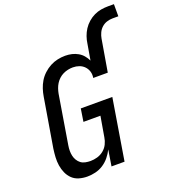

<svg xmlns="http://www.w3.org/2000/svg" viewBox="-166 -1061 1056 1190"><g transform="rotate(-20 362.0 -466.0)"><path d="M205 8Q177 8 151 0.5Q125 -7 106.5 -24.5Q88 -42 77 -66.5Q66 -91 62 -117.5Q58 -144 59.5 -171.5Q61 -199 65 -227L119 -550Q123 -575 131 -599.5Q139 -624 152.5 -646.5Q166 -669 186.5 -688Q207 -707 230.5 -719.5Q254 -732 279.5 -737.5Q305 -743 330 -743Q353 -743 374 -738Q395 -733 413.5 -722.5Q432 -712 445.5 -696Q459 -680 468 -661L486 -766Q489 -789 497 -812Q505 -835 518.5 -856Q532 -877 551.5 -894Q571 -911 593 -921.5Q615 -932 638.5 -936Q662 -940 685 -940H724V-860H686Q667 -860 648 -854Q629 -848 614 -834.5Q599 -821 590.5 -802.5Q582 -784 579 -766L543 -554H447Q451 -576 445 -596Q439 -616 425 -630.5Q411 -645 391.5 -652Q372 -659 350 -659Q334 -659 317.5 -655.5Q301 -652 285.5 -644.5Q270 -637 257 -625Q244 -613 235 -598.5Q226 -584 220.5 -568Q215 -552 212 -536L159 -214Q156 -196 156 -179Q156 -162 159.5 -146Q163 -130 171.5 -116Q180 -102 192.5 -92.5Q205 -83 222 -79.5Q239 -76 256 -76Q278 -76 301 -82.5Q324 -89 343 -104.5Q362 -120 372.5 -141.5Q383 -163 386 -185L409 -319H297L310 -403H518L452 0H366L383 -106Q371 -81 352.5 -58.5Q334 -36 310 -20.5Q286 -5 258.5 1.5Q231 8 205 8Z"/></g></svg>

Font: Iosevka Etoile Medium
Style: Italic
Weight: 500
Italic angle: -9°
Designer: Belleve Invis
Foundry: Belleve Invis
Version: Version 22.1.2; ttfautohint (v1.8.4)